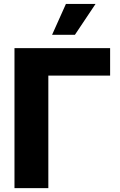

<svg xmlns="http://www.w3.org/2000/svg" viewBox="-20 -977 623 997"><path d="M55.2 -727.1H551.8V-584.5H231V0H55.2ZM369.1 -796.4H250.5L322.3 -956.5H476.1Z"/></svg>

Font: My Font
Style: Regular
Weight: 500
Designer: Rasmus Andersson
Foundry: rsms
Version: Version 0.001